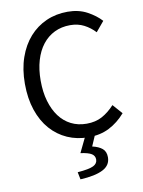

<svg xmlns="http://www.w3.org/2000/svg" viewBox="-96 -734 764 1026"><g transform="rotate(-10 285.5 -221.0)"><path d="M338 12Q276 12 224 -11Q172 -34 133.5 -77.5Q95 -121 73.5 -184.5Q52 -248 52 -328Q52 -407 74 -470Q96 -533 135 -577Q174 -621 227 -644.5Q280 -668 343 -668Q403 -668 448.5 -643.5Q494 -619 523 -587L478 -533Q452 -561 419 -578Q386 -595 344 -595Q297 -595 259 -576.5Q221 -558 194 -523.5Q167 -489 152.5 -440Q138 -391 138 -330Q138 -268 152.5 -218.5Q167 -169 193 -134Q219 -99 256.5 -80Q294 -61 341 -61Q389 -61 425 -80.5Q461 -100 493 -135L539 -83Q500 -38 451 -13Q402 12 338 12ZM256 226 248 186Q311 181 334 169.5Q357 158 357 136Q357 116 340 105Q323 94 280 88L324 -3H377L348 64Q383 72 402 88Q421 104 421 135Q421 179 378.5 200.5Q336 222 256 226Z"/></g></svg>

Font: Source Sans Pro
Style: Regular
Weight: 400
Designer: Paul D. Hunt
Foundry: Adobe Systems Incorporated
Version: Version 2.021;PS 2.000;hotconv 1.0.86;makeotf.lib2.5.63406